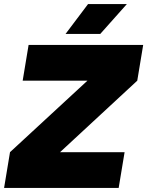

<svg xmlns="http://www.w3.org/2000/svg" viewBox="-32 -920 721 940"><path d="M17 -175 396 -525H640L262 -175ZM-12 0 17 -175H578L549 0ZM79 -525 108 -700H669L640 -525ZM289 -754 399 -900H589L459 -754Z"/></svg>

Font: Figtree Black
Style: Italic
Weight: 900
Italic angle: -9.5°
Foundry: Erik Kennedy
Version: Version 2.001;gftools[0.9.30]